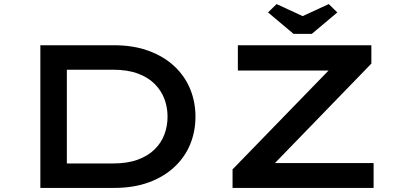

<svg xmlns="http://www.w3.org/2000/svg" viewBox="-20 -922 1953 942"><path d="M178 0V-700H539Q636 -700 711 -672Q786 -644 837 -595.5Q888 -547 913.5 -484Q939 -421 939 -350Q939 -278 913.5 -215Q888 -152 836.5 -103.5Q785 -55 710.5 -27.5Q636 0 539 0ZM308 -101 298 -120H534Q605 -120 655.5 -138.5Q706 -157 738.5 -189Q771 -221 786.5 -262Q802 -303 802 -350Q802 -396 786.5 -437Q771 -478 738.5 -510.5Q706 -543 655.5 -561.5Q605 -580 534 -580H295L308 -597ZM1121 0V-91L1628 -613L1683 -576H1147V-700H1802V-610L1295 -87L1241 -122H1813V0ZM1420 -756 1295 -861 1337 -902 1480 -836H1450L1593 -902L1635 -861L1510 -756Z"/></svg>

Font: Lexend Zetta Medium
Style: Regular
Weight: 500
Designer: Bonnie Shaver-Troup, Thomas Jockin
Foundry: Lexend
Version: Version 1.007